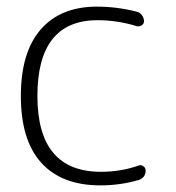

<svg xmlns="http://www.w3.org/2000/svg" viewBox="-20 -550 533 580"><path d="M283 10Q167 10 105 -58Q43 -126 43 -260Q43 -392 103 -461Q163 -530 273 -530Q332 -530 392 -515Q402 -513 408.5 -504.5Q415 -496 415 -486Q415 -478 408 -473.5Q401 -469 393 -471Q334 -489 275 -489Q93 -489 93 -260Q93 -31 285 -31Q345 -31 399 -50Q406 -53 413 -48Q420 -43 420 -35Q420 -13 398 -6Q343 10 283 10Z"/></svg>

Font: Rounded Mplus 1c Light
Style: Regular
Weight: 300
Version: Version 1.059.20150529